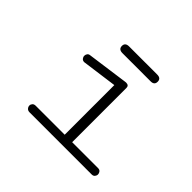

<svg xmlns="http://www.w3.org/2000/svg" viewBox="-123 -685 851 851"><g transform="rotate(45 302.5 -259.5)"><path d="M251.5 -476.6Q226.6 -476.6 226.6 -497.6Q226.6 -518.6 251 -518.6H427.2Q451.2 -518.6 451.2 -497.6Q451.2 -476.6 428.2 -476.6ZM146 0Q134.8 0 129.2 -6.6Q123.5 -13.2 123.5 -21Q123.5 -28.3 128.7 -34.2Q133.8 -40 144 -40H325.7V-351.1L163.1 -329.1Q162.1 -329.1 161.4 -328.9Q160.6 -328.6 159.7 -328.6Q149.9 -328.6 144.8 -335Q139.6 -341.3 139.6 -349.1Q139.6 -356 143.6 -361.8Q147.5 -367.7 155.3 -368.7L349.6 -395.5Q351.1 -396 355 -396Q372.6 -396 372.6 -380.4V-40H535.2Q544.9 -40 549.8 -33.7Q554.7 -27.3 554.7 -20Q554.7 -12.2 549.6 -6.1Q544.4 0 534.7 0Z"/></g></svg>

Font: Cutive Mono
Style: Regular
Weight: 400
Designer: Vernon Adams
Foundry: Vernon Adams
Version: Version 1.110; ttfautohint (v1.8.4.7-5d5b)